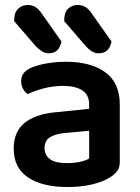

<svg xmlns="http://www.w3.org/2000/svg" viewBox="-20 -736 562 771"><path d="M37 -651V-657Q37 -686 53 -701Q69 -716 92 -716Q110 -716 123.5 -707Q137 -698 148 -681L227 -569Q221 -543 208 -532.5Q195 -522 176 -522Q160 -522 147.5 -530.5Q135 -539 124 -550ZM238 -651V-657Q238 -686 253.5 -701Q269 -716 292 -716Q311 -716 324.5 -707Q338 -698 349 -681L428 -569Q422 -543 409 -532.5Q396 -522 376 -522Q361 -522 348.5 -530Q336 -538 325 -550ZM250 -81Q279 -81 303 -86.5Q327 -92 338 -100V-211L241 -202Q201 -198 180 -184.5Q159 -171 159 -142Q159 -113 180.5 -97Q202 -81 250 -81ZM246 -488Q344 -488 402.5 -446Q461 -404 461 -316V-85Q461 -61 449 -47Q437 -33 419 -22Q391 -5 348 5Q305 15 250 15Q150 15 92.5 -23.5Q35 -62 35 -139Q35 -206 77.5 -241.5Q120 -277 201 -285L338 -299V-317Q338 -355 310.5 -373Q283 -391 233 -391Q194 -391 157 -381.5Q120 -372 91 -358Q80 -366 72.5 -379.5Q65 -393 65 -409Q65 -429 74.5 -441.5Q84 -454 105 -464Q134 -476 171 -482Q208 -488 246 -488Z"/></svg>

Font: Baloo Bhaina 2 SemiBold
Style: Regular
Weight: 600
Designer: Yesha Goshar, Manish Minz, Shuchita Grover and Ek Type
Foundry: Ek Type
Version: Version 1.640;hotconv 1.0.111;makeotfexe 2.5.65597; ttfautoh